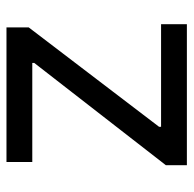

<svg xmlns="http://www.w3.org/2000/svg" viewBox="-22 -564 586 581"><g transform="rotate(-90 270.5 -273.0)"><path d="M61.5 0V-63.5L371.1 -461.9V-467.8H71.3V-545.9H478.5V-478.5L177.7 -84V-78.1H488.3V0Z"/></g></svg>

Font: Inter V
Style: 
Weight: 400
Designer: Rasmus Andersson
Foundry: rsms
Version: Version 4.000;git-a3f224843